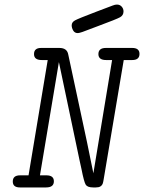

<svg xmlns="http://www.w3.org/2000/svg" viewBox="-20 -821 631 841"><path d="M36 -26Q36 -53 68 -53H105L189 -558H163Q129 -558 129 -584Q129 -611 160 -611H240Q274 -611 279 -582L361 -199L389 -62L471 -558H445Q411 -558 411 -584Q411 -611 444 -611H559Q591 -611 591 -585Q591 -558 559 -558H522L434 -35Q432 -22 429.5 -15.5Q427 -9 420 -4.5Q413 0 400 0H388Q363 0 355.5 -12Q348 -24 337 -80Q331 -105 328 -121L238 -549L155 -53H183Q216 -53 216 -27Q216 0 182 0H67Q36 0 36 -26ZM294 -710Q294 -724 309 -732Q324 -740 400 -769Q445 -786 474 -797Q484 -801 492 -801Q505 -801 513 -792Q521 -783 521 -771Q521 -754 506 -745.5Q491 -737 410 -707Q368 -691 341 -681Q326 -676 321 -676Q307 -676 300.5 -687.5Q294 -699 294 -710Z"/></svg>

Font: CMU Typewriter Text
Style: LightOblique
Weight: 200
Italic angle: -9.46001°
Version: Version 0.7.0